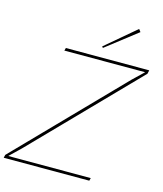

<svg xmlns="http://www.w3.org/2000/svg" viewBox="-158 -1166 1079 1274"><g transform="rotate(15 381.5 -529.0)"><path d="M583 -19 578.1 0H-9.8L-4.9 -21L675.8 -720.2L748 -789.1L749 -791H194.8L200.2 -810.1H772.9L767.1 -785.2L89.8 -89.8L18.1 -21L17.1 -19ZM637.2 -1058.1 650.9 -1040 437 -874 430.2 -882.8Z"/></g></svg>

Font: Sinkin Sans 100 Thin Italic
Style: Regular
Weight: 100
Italic angle: -112°
Designer: Keith Bates
Foundry: K-Type
Version: Sinkin Sans (version 1.0)  by Keith Bates   •   © 2014   www